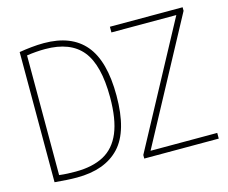

<svg xmlns="http://www.w3.org/2000/svg" viewBox="-104 -892 1241 1043"><g transform="rotate(-15 516.5 -371.0)"><path d="M207 5Q178.5 5 149.8 3.2Q121 1.5 82 -2V-734Q114.5 -739.5 150.2 -743.2Q186 -747 221 -747Q375 -747 452 -655.8Q529 -564.5 529 -370Q529 -170 446.8 -82.5Q364.5 5 207 5ZM208 -28Q303.5 -28 366.8 -62Q430 -96 461.5 -171.2Q493 -246.5 493 -370Q493 -551.5 427 -632.8Q361 -714 219 -714Q195 -714 168.8 -712Q142.5 -710 116 -706V-33Q141 -30 163 -29Q185 -28 208 -28ZM586 0V-20L956 -708H591V-740H1000V-720L630 -32H1005V0Z"/></g></svg>

Font: Encode Sans Cnd Th
Style: Regular
Weight: 100
Width: 3
Designer: Multiple Designers
Foundry: Impallari Type
Version: Version 3.002; ttfautohint (v1.8.3) -l 8 -r 50 -G 200 -x 14 